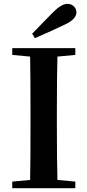

<svg xmlns="http://www.w3.org/2000/svg" viewBox="-20 -997 463 1017"><path d="M165 -794.9 150.4 -818.4Q172.9 -841.8 215.3 -885.3Q257.8 -928.7 261.7 -932.6Q305.7 -976.6 336.9 -976.6Q357.4 -976.6 371.1 -963.4Q384.8 -950.2 384.8 -931.6Q384.8 -895.5 324.2 -867.2Q261.7 -836.9 165 -794.9ZM378.9 -742.2V-706.1L284.2 -697.3Q281.2 -597.7 281.2 -394.5V-345.7Q281.2 -143.6 284.2 -43.9L378.9 -35.2V0H44.9V-35.2L139.6 -43.9Q141.6 -142.6 141.6 -345.7V-394.5Q141.6 -596.7 139.6 -697.3L44.9 -706.1V-742.2Z"/></svg>

Font: GenYoMin TW TTF Bold
Style: Regular
Weight: 700
Version: Version 1.300